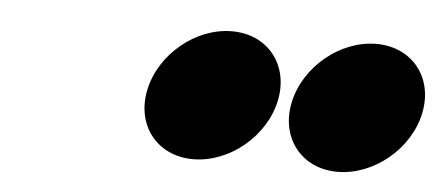

<svg xmlns="http://www.w3.org/2000/svg" viewBox="-30 -856 723 314"><g transform="rotate(5 332.0 -699.0)"><path d="M340.3 -806C281.1 -806 223.2 -758.3 210.6 -699C198 -639.7 235.6 -592 294.8 -592C354.1 -592 412 -639.7 424.6 -699C437.2 -758.3 399.6 -806 340.3 -806ZM577.3 -806C518.1 -806 460.2 -758.3 447.6 -699C435 -639.7 472.6 -592 531.8 -592C591.1 -592 649 -639.7 661.6 -699C674.2 -758.3 636.6 -806 577.3 -806Z"/></g></svg>

Font: Hussar Nova
Style: 96
Weight: 700
Foundry: Cannot Into Space Fonts
Version: Version 0.99